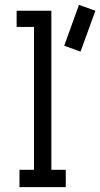

<svg xmlns="http://www.w3.org/2000/svg" viewBox="-20 -774 415 794"><path d="M306.6 -753.9 374.5 -729.5 313 -560.5 245.6 -585ZM120.6 -662.6H48.8V-729.5H192.4V-71.8H252V0H60.5V-71.8H120.6Z"/></svg>

Font: Eligible
Style: Regular
Weight: 500
Version: Version 1.1